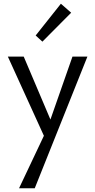

<svg xmlns="http://www.w3.org/2000/svg" viewBox="-20 -719 510 1028"><path d="M361 -651 207 -496 171 -529 306 -699ZM368 -416H448L166 289H82L215 8L22 -416H107L250 -79Z"/></svg>

Font: EauTestText Medium
Style: Regular
Weight: 500
Designer: Christian Thalmann (Catharsis Fonts)
Version: Version 0.001;PS 000.001;hotconv 1.0.88;makeotf.lib2.5.64775